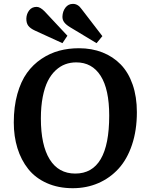

<svg xmlns="http://www.w3.org/2000/svg" viewBox="-20 -966 761 1000"><path d="M482.9 -741.2 345.2 -824.2Q324.2 -836.9 314.5 -849.9Q304.7 -862.8 305.2 -879.9Q306.2 -907.2 321 -926.5Q335.9 -945.8 359.9 -945.8Q386.2 -945.8 404.8 -918.9L513.2 -777.8ZM305.2 -741.2 163.1 -806.2Q137.7 -817.9 127.2 -832Q116.7 -846.2 117.2 -870.1Q118.2 -894 132.1 -912.1Q146 -930.2 170.9 -930.2Q189 -930.2 211.9 -907.2L331.1 -779.8ZM51.8 -328.1Q51.8 -410.2 70.3 -476.3Q88.9 -542.5 120.6 -586.4Q152.3 -630.4 196.3 -659.7Q240.2 -689 288.6 -701.9Q336.9 -714.8 391.1 -714.8Q458 -714.8 513.4 -693.1Q568.8 -671.4 608.9 -630.1Q648.9 -588.9 670.9 -525.4Q692.9 -461.9 692.9 -381.8Q692.9 -287.6 667.5 -211.9Q642.1 -136.2 597.2 -87.2Q552.2 -38.1 491.5 -12Q430.7 14.2 358.9 14.2Q283.2 14.2 223.6 -12.5Q164.1 -39.1 127 -85.9Q89.8 -132.8 70.8 -194.3Q51.8 -255.9 51.8 -328.1ZM192.9 -349.1Q192.9 -210 238.8 -136Q284.7 -62 372.1 -62Q548.8 -62 548.8 -363.8Q548.8 -501 504.2 -571Q459.5 -641.1 377 -641.1Q346.7 -641.1 320.1 -631.3Q293.5 -621.6 269.8 -599.6Q246.1 -577.6 229.2 -544.4Q212.4 -511.2 202.6 -461.4Q192.9 -411.6 192.9 -349.1Z"/></svg>

Font: Literata Book
Style: Bold Italic
Weight: 700
Italic angle: -3°
Designer: Latin by Veronika Burian and Jose Scaglione. Greek by Irene Vlachou. Cyrillic by Vera Evstafieva
Foundry: TypeTogether
Version: Version 1.003;PS 001.003;hotconv 1.0.88;makeotf.lib2.5.64775